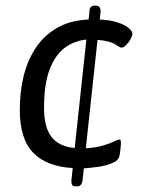

<svg xmlns="http://www.w3.org/2000/svg" viewBox="-20 -598 526 689"><path d="M323 -578Q341 -578 341 -558Q341 -556 340 -546Q339 -536 338 -528Q376 -526 402 -517.5Q428 -509 441.5 -497.5Q455 -486 455 -477Q455 -470 449 -458.5Q443 -447 433.5 -437Q424 -427 416 -427Q411 -427 393 -439Q375 -451 330 -455L288 -66Q324 -68 349 -75.5Q374 -83 388.5 -90Q403 -97 408 -97Q411 -97 412.5 -95Q414 -93 414 -85Q414 -84 413.5 -77Q413 -70 412 -60Q411 -50 409 -40Q406 -22 382.5 -12.5Q359 -3 330 1Q301 5 281 6L276 51Q273 71 256 71H254Q243 71 239.5 66.5Q236 62 236 51Q236 50 238 33Q240 16 241 5Q148 0 99.5 -49.5Q51 -99 51 -204Q51 -267 64.5 -323.5Q78 -380 107.5 -425Q137 -470 184 -497.5Q231 -525 298 -528L301 -558Q302 -578 321 -578ZM290 -456Q247 -452 212.5 -426.5Q178 -401 158 -348.5Q138 -296 138 -210Q138 -142 164.5 -107Q191 -72 248 -67Z"/></svg>

Font: Asap VF Beta
Style: Italic
Weight: 400
Italic angle: -6°
Designer: Pablo Cosgaya
Foundry: Pablo Cosgaya
Version: Version 1.007